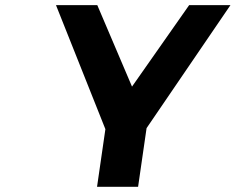

<svg xmlns="http://www.w3.org/2000/svg" viewBox="-20 -720 908 740"><path d="M195.8 -700.2H355L488.8 -386.2L709 -700.2H868.2L544.9 -226.1L512.2 0H354L386.2 -222.2Z"/></svg>

Font: Trueno SemiBold
Style: Italic
Weight: 600
Designer: Julieta Ulanovsky
Foundry: Julieta Ulanovsky
Version: Version 3.001b | FøM Fix